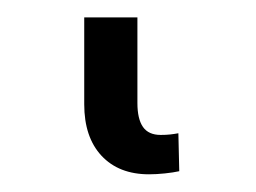

<svg xmlns="http://www.w3.org/2000/svg" viewBox="-20 34 289 217"><path d="M148.4 231Q114.3 231 94.7 210Q75.2 189 75.2 151.9V53.7H135.3V150.4Q135.3 168.5 141.6 177.5Q147.9 186.5 161.6 186.5Q167.5 186.5 172.1 186Q176.8 185.5 181.6 184.6L182.6 227.5Q175.8 229 166.3 230Q156.7 231 148.4 231Z"/></svg>

Font: Inter 18pt Light
Style: Regular
Weight: 300
Designer: Rasmus Andersson
Foundry: rsms
Version: Version 4.001;git-66647c0bb